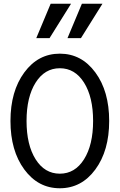

<svg xmlns="http://www.w3.org/2000/svg" viewBox="-20 -997 640 1027"><path d="M490 -90.5Q416 10 300 10Q184 10 110 -90.5Q36 -191 36 -350Q36 -509 110 -609.5Q184 -710 300 -710Q416 -710 490 -609.5Q564 -509 564 -350Q564 -191 490 -90.5ZM170.5 -145Q219 -68 300 -68Q381 -68 429.5 -145Q478 -222 478 -350Q478 -478 429.5 -555Q381 -632 300 -632Q219 -632 170.5 -555Q122 -478 122 -350Q122 -222 170.5 -145ZM360 -977 245 -793H174L251 -977ZM528 -977 413 -793H341L418 -977Z"/></svg>

Font: CommitMono
Style: 450Regular
Weight: 450
Designer: Eigil Nikolajsen
Foundry: Eigil Nikolajsen
Version: Version 1.002